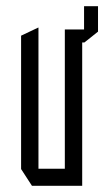

<svg xmlns="http://www.w3.org/2000/svg" viewBox="-20 -599 347 619"><path d="M189 0V-504H245V0H190ZM83 0 48 -54V-55H189V0ZM48 -55V-484L103 -510H104V-55ZM251 -462V-579H296V-497L252 -462ZM239 -462 189 -504H251V-462Z"/></svg>

Font: Foldit Light
Style: Regular
Weight: 300
Version: Version 1.003